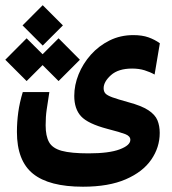

<svg xmlns="http://www.w3.org/2000/svg" viewBox="-51 -537 657 734"><path d="M266.1 176.8Q136.7 176.8 75.2 127.2Q13.7 77.6 13.7 -32.7Q13.7 -70.3 18.8 -107.7Q23.9 -145 36.1 -185.1H137.7Q131.3 -143.6 127.4 -117.4Q123.5 -91.3 123.5 -58.1Q123.5 -17.1 136.5 6.3Q149.4 29.8 185.1 39.6Q220.7 49.3 287.6 49.3Q366.2 49.3 406.7 33.9Q447.3 18.6 447.3 -2.4Q447.3 -16.6 428 -24.2Q408.7 -31.7 359.4 -44.4Q285.2 -64 259 -92.3Q232.9 -120.6 232.9 -170.4Q232.9 -211.9 249.5 -252.9Q266.1 -293.9 296.4 -327.9Q326.7 -361.8 367.9 -382.3Q409.2 -402.8 458.5 -402.8Q492.2 -402.8 516.4 -394.3Q540.5 -385.7 560.1 -371.6L540 -252Q522.9 -261.7 501.7 -268.3Q480.5 -274.9 454.1 -274.9Q401.4 -274.9 373.3 -249.8Q345.2 -224.6 345.2 -199.7Q345.2 -187.5 351.8 -179.9Q358.4 -172.4 378.4 -165Q398.4 -157.7 439 -146.5Q490.2 -132.8 516.1 -115.7Q542 -98.6 550.8 -77.4Q559.6 -56.2 559.6 -28.8Q559.6 26.4 527.3 73.2Q495.1 120.1 429.9 148.4Q364.7 176.8 266.1 176.8ZM172.9 -227.1 111.8 -288.1 50.8 -227.1 -30.8 -308.6 50.8 -390.6 111.8 -329.6 172.9 -390.6 254.4 -308.6ZM112.3 -362.8 35.2 -439.9 112.3 -517.1 189.5 -439.9Z"/></svg>

Font: CaskaydiaCove NF SemiBold
Style: Regular
Weight: 600
Designer: Aaron Bell
Foundry: Saja Typeworks
Version: Version 2111.001; VTT 6.35;Nerd Fonts 3.2.1